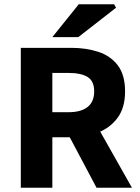

<svg xmlns="http://www.w3.org/2000/svg" viewBox="-20 -875 653 895"><path d="M77 0V-652H312Q381 -652 438 -633.5Q495 -615 529 -570.5Q563 -526 563 -449Q563 -374 529 -327Q495 -280 438 -257.5Q381 -235 312 -235H224V0ZM224 -352H300Q358 -352 388.5 -376.5Q419 -401 419 -449Q419 -497 388.5 -516Q358 -535 300 -535H224ZM430 0 285 -273 387 -368 595 0ZM224 -702 347 -855H512L521 -839L345 -702Z"/></svg>

Font: Source Sans 3
Style: Bold
Weight: 700
Designer: Paul D. Hunt
Foundry: Adobe
Version: Version 3.052;hotconv 1.1.0;makeotfexe 2.6.0